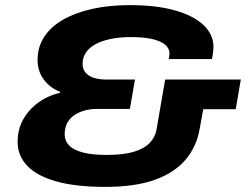

<svg xmlns="http://www.w3.org/2000/svg" viewBox="-20 -719 962 751"><path d="M391 12Q276 12 200 -9.5Q124 -31 86.5 -70.5Q49 -110 49 -164Q49 -213 70.5 -251.5Q92 -290 129.5 -317.5Q167 -345 215 -356V-360Q176 -375 151.5 -407.5Q127 -440 127 -485Q127 -535 153 -575Q179 -615 227.5 -642.5Q276 -670 342 -684.5Q408 -699 487 -699Q591 -699 664 -678.5Q737 -658 776 -621Q815 -584 815 -535Q815 -529 814 -518.5Q813 -508 809 -488H640Q642 -497 642.5 -502Q643 -507 643 -510Q643 -530 625.5 -544.5Q608 -559 574.5 -566.5Q541 -574 492 -574Q447 -574 412 -566.5Q377 -559 352.5 -545.5Q328 -532 315.5 -512.5Q303 -493 303 -469Q303 -448 315.5 -434Q328 -420 348.5 -414Q369 -408 394 -408H508L488 -293H358Q334 -293 312 -287Q290 -281 272 -269.5Q254 -258 243.5 -239Q233 -220 233 -193Q233 -168 250.5 -150Q268 -132 304.5 -122.5Q341 -113 398 -113Q463 -113 504 -125.5Q545 -138 566 -160.5Q587 -183 592 -211L626 -408H922L902 -292H775L761 -215Q749 -145 705.5 -94Q662 -43 585 -15.5Q508 12 391 12Z"/></svg>

Font: Archivo SemiExpanded ExtraBold
Style: Italic
Weight: 800
Width: 6
Italic angle: -10°
Designer: Hector Gatti
Foundry: Omnibus-Type
Version: Version 2.001